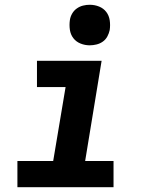

<svg xmlns="http://www.w3.org/2000/svg" viewBox="-20 -785 640 805"><path d="M53 0V-110H203L255 -420H135V-530H406L337 -110H456V0ZM356 -595Q336 -595 317.5 -602.5Q299 -610 287.5 -625Q276 -640 273 -660Q270 -680 273 -701Q275 -715 282.5 -728Q290 -741 302 -749.5Q314 -758 328 -761.5Q342 -765 356 -765Q377 -765 395.5 -757.5Q414 -750 425.5 -735Q437 -720 440 -700Q443 -680 440 -659Q437 -645 430 -632Q423 -619 411 -610.5Q399 -602 384.5 -598.5Q370 -595 356 -595Z"/></svg>

Font: Iosevka Slab XBdExObl
Style: Regular
Weight: 800
Width: 7
Italic angle: -9°
Monospace: yes
Designer: Belleve Invis
Foundry: Belleve Invis
Version: Version 11.1.0; ttfautohint (v1.8.3)